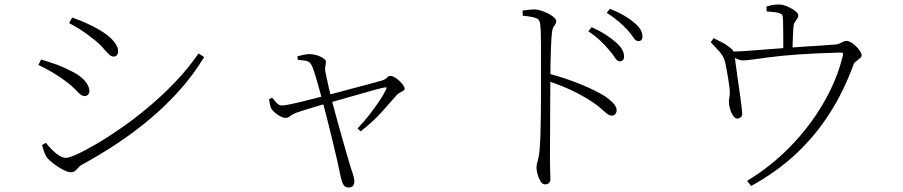

<svg xmlns="http://www.w3.org/2000/svg" viewBox="-20 -782 4020 855"><path d="M288 -679 301 -704Q330 -694 362 -680Q394 -666 421 -650Q455 -630 473 -612.5Q491 -595 498.5 -580.5Q506 -566 506 -554Q506 -544 501 -537Q496 -530 485 -530Q475 -530 463.5 -541.5Q452 -553 435.5 -572Q419 -591 392 -611Q368 -631 338 -650Q308 -669 288 -679ZM864 -544 889 -528Q844 -453 784.5 -385.5Q725 -318 654 -257.5Q583 -197 504 -144.5Q425 -92 342 -47Q335 -43 328.5 -35Q322 -27 314.5 -21Q307 -15 295 -15Q282 -15 260 -26.5Q238 -38 218 -53.5Q198 -69 188 -82Q181 -92 175 -110.5Q169 -129 167 -136L184 -146Q199 -128 214 -113Q229 -98 244.5 -88.5Q260 -79 275 -79Q287 -79 322.5 -95Q358 -111 408.5 -140.5Q459 -170 519 -211.5Q579 -253 641 -305Q703 -357 760.5 -417Q818 -477 864 -544ZM151 -493 163 -517Q204 -505 234.5 -493.5Q265 -482 296 -466Q325 -452 343 -436.5Q361 -421 369.5 -405.5Q378 -390 378 -375Q378 -369 375 -364.5Q372 -360 367.5 -357Q363 -354 358 -354Q346 -354 335 -364Q324 -374 308.5 -390Q293 -406 266 -425Q240 -444 213 -460Q186 -476 151 -493Z M1307 -515 1304 -531Q1318 -535 1332 -538Q1346 -541 1358 -541Q1370 -541 1383 -538Q1396 -535 1406.5 -530Q1417 -525 1424 -519.5Q1431 -514 1431 -509Q1432 -499 1429.5 -491Q1427 -483 1428 -467Q1430 -457 1434.5 -435.5Q1439 -414 1445 -388.5Q1451 -363 1456 -341Q1466 -303 1478 -259.5Q1490 -216 1502 -173.5Q1514 -131 1524 -96.5Q1534 -62 1540 -42Q1546 -24 1552 -5Q1558 14 1558 23Q1558 53 1533 53Q1517 53 1509.5 40.5Q1502 28 1498 9Q1492 -22 1481.5 -67.5Q1471 -113 1459 -163Q1447 -213 1435.5 -257.5Q1424 -302 1416 -332Q1413 -344 1407 -366Q1401 -388 1394 -413Q1387 -438 1380 -459.5Q1373 -481 1368 -491Q1361 -506 1347 -510Q1333 -514 1307 -515ZM1192 -347Q1200 -337 1210.5 -325Q1221 -313 1236 -312Q1245 -312 1276.5 -318.5Q1308 -325 1350.5 -336Q1393 -347 1433 -357Q1457 -363 1493.5 -373Q1530 -383 1568.5 -393Q1607 -403 1638 -411.5Q1669 -420 1683 -424Q1695 -428 1703 -436Q1711 -444 1718 -444Q1727 -444 1738 -437.5Q1749 -431 1759 -421.5Q1769 -412 1775.5 -402.5Q1782 -393 1782 -388Q1782 -382 1776 -378Q1770 -374 1761.5 -370Q1753 -366 1747 -359Q1723 -331 1681 -284.5Q1639 -238 1586 -197L1572 -210Q1600 -239 1624.5 -270.5Q1649 -302 1668.5 -331Q1688 -360 1698 -381Q1703 -390 1700.5 -392Q1698 -394 1690 -392Q1675 -389 1644 -380.5Q1613 -372 1575 -361Q1537 -350 1501 -340Q1465 -330 1440 -323Q1416 -316 1387 -307.5Q1358 -299 1334.5 -291.5Q1311 -284 1302 -281Q1283 -274 1273 -265.5Q1263 -257 1251 -257Q1242 -257 1229 -263.5Q1216 -270 1204 -280.5Q1192 -291 1186 -302Q1184 -308 1182 -317.5Q1180 -327 1178 -340Z M2691 -561Q2675 -580 2653.5 -600.5Q2632 -621 2600 -643L2615 -661Q2652 -644 2678 -627Q2704 -610 2721 -595Q2741 -578 2750 -562Q2759 -546 2759 -530Q2759 -520 2754 -514.5Q2749 -509 2740 -509Q2728 -509 2718 -525.5Q2708 -542 2691 -561ZM2773 -650Q2755 -669 2734.5 -686.5Q2714 -704 2682 -725L2696 -743Q2733 -728 2759.5 -712.5Q2786 -697 2803 -682Q2823 -666 2832 -650.5Q2841 -635 2841 -620Q2841 -609 2836 -604Q2831 -599 2822 -599Q2811 -599 2800.5 -615Q2790 -631 2773 -650ZM2307 -735Q2325 -737 2337 -738.5Q2349 -740 2359 -740Q2374 -740 2390.5 -734.5Q2407 -729 2422.5 -721Q2438 -713 2447.5 -704Q2457 -695 2457 -687Q2457 -679 2453 -674Q2449 -669 2444.5 -661.5Q2440 -654 2438 -638Q2435 -610 2433.5 -572.5Q2432 -535 2431.5 -499Q2431 -463 2431 -437Q2431 -424 2430.5 -383.5Q2430 -343 2430 -288.5Q2430 -234 2429.5 -177Q2429 -120 2429 -73Q2429 -42 2430 -20.5Q2431 1 2431 15Q2431 27 2424.5 33Q2418 39 2407 39Q2395 39 2386.5 24.5Q2378 10 2373.5 -7.5Q2369 -25 2369 -34Q2369 -49 2374 -64Q2379 -79 2382 -106Q2385 -134 2386.5 -177Q2388 -220 2388.5 -268.5Q2389 -317 2389 -362Q2389 -407 2389 -438Q2389 -468 2389 -500.5Q2389 -533 2389 -564.5Q2389 -596 2388.5 -624Q2388 -652 2386 -671Q2385 -694 2368 -701Q2351 -708 2308 -712ZM2424 -454Q2496 -435 2565 -407Q2634 -379 2676 -352Q2695 -339 2710.5 -323Q2726 -307 2726 -291Q2726 -282 2720.5 -274.5Q2715 -267 2704 -267Q2697 -267 2689.5 -271.5Q2682 -276 2672.5 -284.5Q2663 -293 2649.5 -304.5Q2636 -316 2616 -329Q2577 -355 2529 -378Q2481 -401 2424 -420Z M3145 -594 3158 -612Q3177 -602 3192 -595Q3207 -588 3220 -578Q3239 -565 3245 -555.5Q3251 -546 3252 -531Q3252 -527 3255.5 -501Q3259 -475 3264 -439.5Q3269 -404 3274 -369Q3279 -334 3282 -309Q3285 -284 3285 -280Q3286 -267 3280 -261Q3274 -255 3266 -254Q3255 -253 3246 -265Q3237 -277 3232 -294Q3227 -311 3226 -323Q3225 -332 3227.5 -344.5Q3230 -357 3230 -370Q3230 -382 3227.5 -399.5Q3225 -417 3222 -436.5Q3219 -456 3215.5 -473Q3212 -490 3210 -501Q3204 -530 3184.5 -551.5Q3165 -573 3145 -594ZM3230 -535 3229 -552Q3257 -552 3300.5 -555Q3344 -558 3393 -562Q3442 -566 3486 -569Q3522 -572 3563 -574.5Q3604 -577 3641.5 -579.5Q3679 -582 3703 -584Q3712 -585 3720 -589Q3728 -593 3735.5 -596.5Q3743 -600 3750 -600Q3759 -600 3770.5 -593Q3782 -586 3792.5 -575.5Q3803 -565 3810 -554Q3817 -543 3817 -536Q3817 -529 3809.5 -522.5Q3802 -516 3793 -509.5Q3784 -503 3781 -495Q3739 -379 3676 -279.5Q3613 -180 3526.5 -98.5Q3440 -17 3325 46L3307 23Q3411 -39 3498 -128Q3585 -217 3646 -321.5Q3707 -426 3733 -533Q3735 -543 3733 -545.5Q3731 -548 3721 -548Q3611 -545 3535 -539.5Q3459 -534 3409.5 -527.5Q3360 -521 3331.5 -517Q3303 -513 3289 -513Q3276 -513 3263.5 -519Q3251 -525 3230 -535ZM3394 -731 3393 -753Q3410 -758 3422 -760Q3434 -762 3447 -762Q3465 -762 3485.5 -753.5Q3506 -745 3520.5 -733.5Q3535 -722 3535 -713Q3535 -705 3529.5 -698Q3524 -691 3519 -682.5Q3514 -674 3513 -659Q3512 -644 3511 -622.5Q3510 -601 3509.5 -580.5Q3509 -560 3509 -546H3468Q3468 -552 3468 -571Q3468 -590 3468 -614.5Q3468 -639 3467.5 -661Q3467 -683 3467 -694Q3466 -710 3463.5 -715Q3461 -720 3449 -724Q3440 -727 3424.5 -728.5Q3409 -730 3394 -731Z"/></svg>

Font: Noto Serif TC
Style: Regular
Weight: 200
Designer: Ryoko NISHIZUKA 西塚涼子 (kana & ideographs); Frank Grießhammer (Latin, Greek & Cyrillic); Wenlong ZHANG 张文龙 (bopomofo); San
Foundry: Adobe
Version: Version 2.001;hotconv 1.1.0;makeotfexe 2.6.0